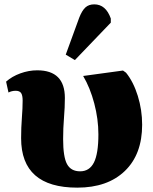

<svg xmlns="http://www.w3.org/2000/svg" viewBox="-20 -849 703 882"><path d="M335 13Q77 13 77 -214Q77 -263 80.5 -307.5Q84 -352 84 -387Q84 -411 77 -421.5Q70 -432 52 -432Q34 -432 19 -424L8 -474Q35 -498 73.5 -512Q112 -526 151 -526Q278 -526 278 -399Q278 -357 274 -308.5Q270 -260 270 -210Q270 -128 288 -95Q306 -62 348 -62Q391 -62 411.5 -102.5Q432 -143 432 -232Q432 -302 413 -374Q394 -446 362 -500L545 -525L559 -515Q593 -473 613 -408.5Q633 -344 633 -276Q633 -140 553.5 -63.5Q474 13 335 13ZM324 -573 282 -598 344 -768Q357 -801 372.5 -815Q388 -829 413 -829Q466 -829 489 -764V-745Z"/></svg>

Font: Literata 36pt ExtraBold
Style: Regular
Weight: 800
Designer: Latin by Veronika Burian and Jose Scaglione. Greek by Irene Vlachou. Cyrillic by Vera Evstafieva.
Foundry: TypeTogether
Version: Version 3.002